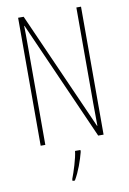

<svg xmlns="http://www.w3.org/2000/svg" viewBox="-100 -774 708 1055"><g transform="rotate(-10 253.5 -246.5)"><path d="M429 0V-714H403V-181C403 -152 404 -99 404 -54H402L109 -714H78V0H104V-547C104 -603 104 -636 103 -664H105L399 0ZM289 71V61H259C255 101 231 175 217 211V221H230C257 176 277 117 289 71Z"/></g></svg>

Font: Noto Sans Bengali ExtraCondensed Thin
Style: Regular
Weight: 100
Width: 2
Designer: Joana Ranito - Universal Thirst; Jelle Bosma - Monotype Design Team
Foundry: Universal Thirst ehf.
Version: Version 3.000